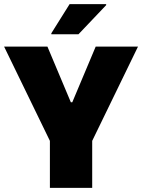

<svg xmlns="http://www.w3.org/2000/svg" viewBox="-21 -915 692 935"><path d="M222 0V-229L-1 -688H210L324 -417H331L445 -688H651L428 -229V0ZM229 -748V-753L318 -895H496V-890L361 -748Z"/></svg>

Font: Saira Thin ExtraBold
Style: Regular
Weight: 800
Version: Version 1.101